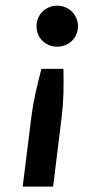

<svg xmlns="http://www.w3.org/2000/svg" viewBox="-20 -513 366 690"><path d="M61.5 157.7 92.8 -93.3Q98.1 -136.2 107.4 -177.7Q116.7 -219.2 128.9 -265.6H208Q209 -219.2 208 -177.7Q207 -136.2 201.7 -93.3L170.9 157.7ZM111.3 -418.9Q111.3 -434.1 116.9 -447.8Q122.6 -461.4 132.6 -471.2Q142.6 -481 156.2 -486.8Q169.9 -492.7 186 -492.7Q201.2 -492.7 214.8 -486.8Q228.5 -481 238.5 -471.2Q248.5 -461.4 254.4 -447.8Q260.3 -434.1 260.3 -418.9Q260.3 -403.3 254.4 -389.6Q248.5 -376 238.5 -366.2Q228.5 -356.4 214.8 -350.8Q201.2 -345.2 186 -345.2Q169.9 -345.2 156.2 -350.8Q142.6 -356.4 132.6 -366.2Q122.6 -376 116.9 -389.6Q111.3 -403.3 111.3 -418.9Z"/></svg>

Font: Carlito
Style: Bold Italic
Weight: 700
Italic angle: -7°
Designer: Lukasz Dziedzic
Foundry: tyPoland Lukasz Dziedzic
Version: Version 1.104